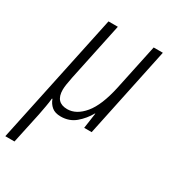

<svg xmlns="http://www.w3.org/2000/svg" viewBox="-221 -637 887 979"><g transform="rotate(30 222.0 -147.0)"><path d="M-36 238H18L57 56Q62 30 67 2.5Q72 -25 74 -47H77Q86 -22 105 -6Q124 10 158 10Q208 10 243.5 -20Q279 -50 302 -91H304L291 0H335L447 -532H393L336 -263Q311 -147 266 -93Q221 -39 168 -39Q99 -39 99 -114Q99 -138 110 -191L182 -532H127Z"/></g></svg>

Font: Noto Sans Display SemiCondensed Light
Style: Italic
Weight: 300
Width: 4
Italic angle: -12°
Designer: Monotype Design Team
Foundry: Monotype Imaging Inc.
Version: Version 1.900